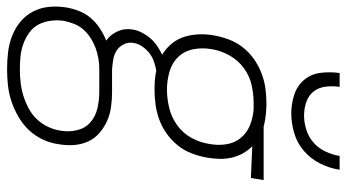

<svg xmlns="http://www.w3.org/2000/svg" viewBox="-260 -536 1003 556"><g transform="rotate(90 242.0 -258.5)"><path d="M165 223Q139 223 114.5 220Q90 217 67.5 208Q45 199 27 184Q9 169 -2 148Q-13 127 -15.5 102.5Q-18 78 -14 52Q-11 34 -4 15.5Q3 -3 16 -18.5Q29 -34 46.5 -45.5Q64 -57 82 -64Q65 -76 55.5 -96.5Q46 -117 50 -141Q52 -154 59 -167.5Q66 -181 75.5 -192Q85 -203 97.5 -211.5Q110 -220 123 -226Q105 -237 91.5 -253Q78 -269 71.5 -289Q65 -309 64 -331.5Q63 -354 67 -376Q71 -398 79 -419.5Q87 -441 101.5 -459.5Q116 -478 135 -491.5Q154 -505 176 -513.5Q198 -522 220 -525Q242 -528 264 -528Q279 -528 294 -526.5Q309 -525 323 -522L330 -520H486L480 -483L388 -487Q400 -475 408.5 -460Q417 -445 421 -427.5Q425 -410 424.5 -392Q424 -374 421 -356Q417 -334 409 -312.5Q401 -291 386.5 -272.5Q372 -254 352.5 -240Q333 -226 311.5 -218Q290 -210 267.5 -207Q245 -204 224 -204Q210 -204 196.5 -205Q183 -206 169 -209Q157 -207 143.5 -202.5Q130 -198 119 -189.5Q108 -181 99.5 -169Q91 -157 89 -144Q86 -129 92.5 -115.5Q99 -102 110.5 -94.5Q122 -87 136.5 -84.5Q151 -82 166 -81H231Q253 -81 274.5 -78Q296 -75 315 -66.5Q334 -58 350 -44Q366 -30 374.5 -11Q383 8 384.5 30Q386 52 382 74Q379 97 368.5 119.5Q358 142 341 160Q324 178 302 190.5Q280 203 257.5 210.5Q235 218 211.5 220.5Q188 223 165 223ZM224 -240Q250 -240 277 -246.5Q304 -253 327 -269.5Q350 -286 363.5 -310.5Q377 -335 381 -361Q386 -386 382.5 -410.5Q379 -435 364.5 -453Q350 -471 328 -480Q306 -489 281 -491H263Q237 -491 210.5 -485Q184 -479 161.5 -462.5Q139 -446 125 -421Q111 -396 107 -370Q102 -343 107 -317Q112 -291 129 -273Q146 -255 171.5 -247.5Q197 -240 224 -240ZM165 186Q183 186 202 184Q221 182 239.5 176.5Q258 171 276.5 161.5Q295 152 309 137.5Q323 123 331.5 105Q340 87 343 68Q347 44 341.5 20.5Q336 -3 319 -18Q302 -33 278.5 -38.5Q255 -44 231 -44H165Q150 -44 134.5 -41.5Q119 -39 104 -33.5Q89 -28 75.5 -19.5Q62 -11 51 1Q40 13 34 28Q28 43 25 58Q22 77 24.5 96Q27 115 35 131Q43 147 58 158Q73 169 90.5 175.5Q108 182 126.5 184Q145 186 165 186ZM293 -600Q265 -600 239 -608.5Q213 -617 196 -637Q179 -657 175.5 -684.5Q172 -712 176 -740H216Q213 -720 215.5 -699.5Q218 -679 229.5 -664.5Q241 -650 260 -643.5Q279 -637 299 -637Q319 -637 340 -643.5Q361 -650 377.5 -664.5Q394 -679 403.5 -699.5Q413 -720 416 -740H456Q452 -712 438.5 -684.5Q425 -657 402 -637Q379 -617 350 -608.5Q321 -600 293 -600Z"/></g></svg>

Font: Iosevka SS18 Extralight
Style: Italic
Weight: 200
Italic angle: -9°
Monospace: yes
Designer: Belleve Invis
Foundry: Belleve Invis
Version: Version 25.1.1; ttfautohint (v1.8.4)